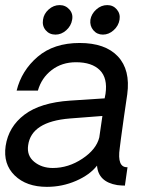

<svg xmlns="http://www.w3.org/2000/svg" viewBox="-24 -725 588 750"><path d="M192.9 -589.8Q168.9 -589.8 154.5 -606.9Q140.1 -624 144 -647.9Q147 -670.9 166 -688Q185.1 -705.1 209 -705.1Q231.9 -705.1 247.1 -688Q262.2 -670.9 257.8 -647.9Q253.9 -624 234.9 -606.9Q215.8 -589.8 192.9 -589.8ZM329.1 -647.9Q333 -670.9 352.1 -688Q371.1 -705.1 395 -705.1Q418 -705.1 432.4 -688Q446.8 -670.9 442.9 -647.9Q439 -624 419.9 -606.9Q400.9 -589.8 377.9 -589.8Q355 -589.8 340.6 -606.9Q326.2 -624 329.1 -647.9ZM159.2 4.9Q79.1 4.9 33.4 -39.6Q-12.2 -84 -2 -154.8Q9.3 -230 71.5 -277.1Q133.8 -324.2 250 -332L384.8 -340.8L388.2 -358.9Q397 -419.9 366 -450.9Q335 -481.9 272.9 -481.9Q217.8 -481.9 178 -451.4Q138.2 -420.9 124 -371.1H41Q60.1 -449.2 123 -503.2Q186 -557.1 287.1 -557.1Q387.2 -557.1 436.5 -504.6Q485.8 -452.1 473.1 -356.9Q467.3 -316.9 460.2 -268.6Q453.1 -220.2 448.5 -184.1Q443.8 -147.9 443.8 -147Q432.6 -69.8 474.1 -71.8L463.9 0Q451.7 0 434.1 -2Q359.9 -14.2 355 -78.1Q327.1 -42 273.2 -18.6Q219.2 4.9 159.2 4.9ZM182.1 -68.8Q243.2 -68.8 297.6 -105Q352.1 -141.1 363.8 -188L376 -272L249 -262.2Q98.1 -250 85.9 -157.2Q80.1 -117.2 109.6 -93Q139.2 -68.8 182.1 -68.8Z"/></svg>

Font: Oakes Grotesk
Style: Italic
Weight: 400
Designer: Samuel Oakes
Foundry: Samuel Oakes
Version: Version 1.0 | wf-rip DC20170320